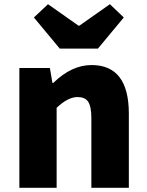

<svg xmlns="http://www.w3.org/2000/svg" viewBox="-20 -892 698 912"><path d="M72 -569H217L229 -498H233Q320 -583 415 -583Q592 -583 592 -352V0H414V-330Q414 -387 398 -410Q383 -431 348 -431Q303 -431 249 -380V0H72ZM141 -809 208 -872 353 -770H357L502 -872L568 -809L445 -661H264Z"/></svg>

Font: Source Han Sans CN Heavy
Style: Bold
Weight: 900
Designer: Ryoko NISHIZUKA (kana & ideographs); Paul D. Hunt (Latin, Greek & Cyrillic); Wenlong ZHANG (bopomofo); Sandoll Communica
Foundry: Adobe Systems Incorporated
Version: Version 1.000;PS 1;hotconv 1.0.78;makeotf.lib2.5.61930